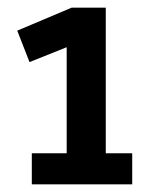

<svg xmlns="http://www.w3.org/2000/svg" viewBox="-20 -788 384 501"><path d="M187 -678 154 -724V-307H256V-768H167L25 -708L57 -626ZM63 -307H325V-388H63Z"/></svg>

Font: Yaldevi ExtraLight SemiBold
Style: Regular
Weight: 600
Version: Version 1.100